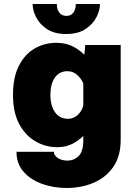

<svg xmlns="http://www.w3.org/2000/svg" viewBox="-20 -725 690 960"><path d="M267 11Q208.5 11 158 -17.8Q107.5 -46.5 76.2 -104.5Q45 -162.5 45 -251Q45 -339.5 75 -397.2Q105 -455 154.2 -483Q203.5 -511 262 -511Q307 -511 341.8 -494Q376.5 -477 401.5 -451L406.5 -500H583.5V-27Q583.5 57 545.8 110.5Q508 164 446.5 189.5Q385 215 313.5 215Q249 215 191.5 194.8Q134 174.5 98.2 134.2Q62.5 94 62.5 34H249.5Q249.5 52 268.8 65Q288 78 318.5 78Q349.5 78 373 55.5Q396.5 33 396.5 -26V-45.5Q372.5 -21 340 -5Q307.5 11 267 11ZM232 -251Q232 -197 255 -164Q278 -131 320 -131Q347 -131 368.2 -150Q389.5 -169 396.5 -198V-308.5Q385.5 -333 365.2 -351Q345 -369 317 -369Q276.5 -369 254.2 -336.8Q232 -304.5 232 -251ZM311 -555Q252 -555 215 -579.5Q178 -604 160.5 -639Q143 -674 143 -705H264Q264 -678 276.8 -661.8Q289.5 -645.5 312 -645.5Q334.5 -645.5 346.8 -661.8Q359 -678 359 -705H480Q480 -674 462.2 -639Q444.5 -604 407 -579.5Q369.5 -555 311 -555Z"/></svg>

Font: Trispace ExtraBold
Style: Regular
Weight: 800
Designer: Tyler Finck
Foundry: Etcetera Type Company
Version: Version 1.210; ttfautohint (v1.8.3)